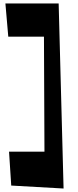

<svg xmlns="http://www.w3.org/2000/svg" viewBox="-20 -896 452 1109"><path d="M347.2 192.9 44.9 175.8 32.2 -20H236.8L233.9 -684.1H27.8L11.2 -876H318.8Z"/></svg>

Font: Peralta
Style: Regular
Weight: 400
Designer: Astigmatic (AOETI)
Foundry: Astigmatic (AOETI)
Version: Version 1.000